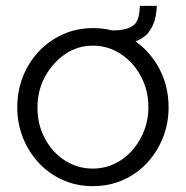

<svg xmlns="http://www.w3.org/2000/svg" viewBox="-20 -626 635 656"><path d="M297 10Q241 10 193.5 -11.5Q146 -33 111.5 -70.5Q77 -108 58 -156.5Q39 -205 39 -259Q39 -315 58 -363.5Q77 -412 112 -449.5Q147 -487 194.5 -508.5Q242 -530 298 -530Q354 -530 401 -508.5Q448 -487 483 -449.5Q518 -412 537 -363.5Q556 -315 556 -259Q556 -205 537 -156.5Q518 -108 483.5 -70.5Q449 -33 401.5 -11.5Q354 10 297 10ZM108 -258Q108 -200 133.5 -152.5Q159 -105 202 -77.5Q245 -50 297 -50Q349 -50 392 -78Q435 -106 461 -154.5Q487 -203 487 -260Q487 -318 461 -366Q435 -414 392 -442Q349 -470 297 -470Q245 -470 202.5 -441Q160 -412 134 -364.5Q108 -317 108 -258ZM360 -471 361 -522Q394 -522 413 -528Q432 -534 442 -545Q451 -557 454 -571.5Q457 -586 458 -606H516Q515 -588 512 -571.5Q509 -555 502.5 -540.5Q496 -526 485 -512Q473 -499 454 -489.5Q435 -480 411 -475.5Q387 -471 360 -471Z"/></svg>

Font: Raleway Thin
Style: Regular
Weight: 400
Version: Version 4.026